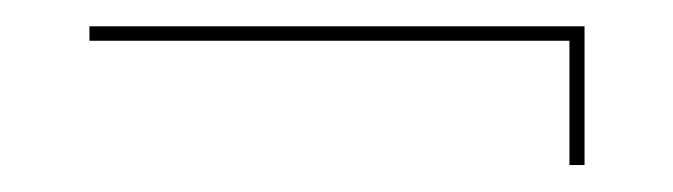

<svg xmlns="http://www.w3.org/2000/svg" viewBox="-20 -265 512 146"><path d="M413 -139.5H424.5V-245H48V-234H413Z"/></svg>

Font: Anybody Expanded Thin
Style: Regular
Weight: 250
Width: 7
Version: Version 1.113;gftools[0.9.25]